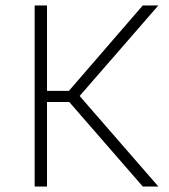

<svg xmlns="http://www.w3.org/2000/svg" viewBox="-20 -678 614 698"><path d="M230.5 -347.7H150.9V-658.2H106V0H150.9V-307.1H231.9L499 0H555.7L269.5 -329.1L555.7 -658.2H499Z"/></svg>

Font: Estedad ExtraLight
Style: Regular
Weight: 200
Designer: Amin Abedi
Version: Version 7.3